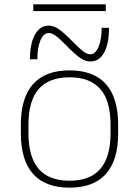

<svg xmlns="http://www.w3.org/2000/svg" viewBox="-20 -854 640 884"><path d="M300 10Q189 10 132.5 -53Q76 -116 76 -240V-280Q76 -404 132.5 -467Q189 -530 300 -530Q411 -530 467.5 -467Q524 -404 524 -280V-240Q524 -116 467.5 -53Q411 10 300 10ZM300 -22Q395 -22 442 -76.5Q489 -131 489 -241V-279Q489 -390 442 -444Q395 -498 300 -498Q205 -498 158 -444Q111 -390 111 -279V-241Q111 -131 158 -76.5Q205 -22 300 -22ZM396 -571Q373 -571 349.5 -587Q326 -603 287 -643Q256 -675 237.5 -688.5Q219 -702 205 -702Q181 -702 166.5 -669Q152 -636 152 -581H118Q118 -654 141 -695Q164 -736 204 -736Q227 -736 250.5 -720Q274 -704 313 -664Q344 -632 362.5 -618Q381 -604 395 -604Q419 -604 433.5 -637.5Q448 -671 448 -726H482Q482 -653 459.5 -612Q437 -571 396 -571ZM133 -803V-834H467V-803Z"/></svg>

Font: M PLUS Code Latin Expanded ExtraLight
Style: Regular
Weight: 250
Width: 7
Designer: Coji Morishita
Foundry: UNDERFOREST DESIGN
Version: Version 1.002; ttfautohint (v1.8.3)